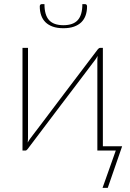

<svg xmlns="http://www.w3.org/2000/svg" viewBox="-20 -723 625 922"><path d="M389.5 -703Q393 -703 395.5 -700.2Q398 -697.5 398 -692Q398 -668.5 391.2 -649.2Q384.5 -630 370.5 -616.2Q356.5 -602.5 335 -595Q313.5 -587.5 284.5 -587.5Q255 -587.5 233.8 -595Q212.5 -602.5 198.5 -616.2Q184.5 -630 177.8 -649.2Q171 -668.5 171 -692Q171 -697.5 173.5 -700.2Q176 -703 179.5 -703H193.5Q193.5 -651 215.5 -626.5Q237.5 -602 284.5 -602Q331.5 -602 353.5 -626.5Q375.5 -651 375.5 -703ZM566.5 -20.5 497.5 179H472.5L536 0H447.5V-430.5Q447.5 -442.5 449 -454.5Q446 -449 443.2 -444.8Q440.5 -440.5 438 -437Q437 -436 422.8 -417Q408.5 -398 385.5 -367.5Q362.5 -337 333.2 -298.5Q304 -260 273.5 -220Q202 -126 112.5 -7Q110.5 -4.5 107.8 -2.2Q105 0 102 0H88V-493H114.5V-62.5Q114.5 -50.5 113 -38.5Q116 -44 118.8 -48.2Q121.5 -52.5 124 -56Q124.5 -57 139 -76Q153.5 -95 176.5 -125.2Q199.5 -155.5 228.5 -194.2Q257.5 -233 288 -273Q359.5 -367 449.5 -486Q451.5 -488.5 454.5 -490.8Q457.5 -493 460 -493H474V-20.5Z"/></svg>

Font: Lato ExtraLight
Style: Regular
Weight: 275
Designer: Lukasz Dziedzic with Adam Twardoch and Botio Nikoltchev
Foundry: tyPoland Lukasz Dziedzic
Version: Version 2.015; 2015-08-06; http://www.latofonts.com/